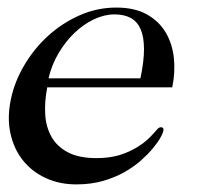

<svg xmlns="http://www.w3.org/2000/svg" viewBox="-20 -482 540 510"><path d="M105.5 -250Q98.1 -212.4 100.1 -178.5Q102.1 -144.5 116.7 -118.7Q131.3 -92.8 160.4 -77.4Q189.5 -62 236.3 -62Q268.6 -62 294.7 -69.3Q320.8 -76.7 345.7 -91.8Q361.3 -101.6 371.3 -110.8Q381.3 -120.1 387.7 -127.4Q394 -134.8 398.4 -139.4Q402.8 -144 407.2 -144Q416.5 -144 413.6 -132.8Q412.6 -127.9 405.8 -115.7Q398.9 -103.5 386 -87.9Q373 -72.3 354 -55.4Q335 -38.6 309.8 -24.4Q284.7 -10.3 252.9 -1.2Q221.2 7.8 182.6 7.8Q138.2 7.8 101.6 -9Q64.9 -25.9 40.8 -56.2Q16.6 -86.4 7.6 -128.4Q-1.5 -170.4 9.3 -220.2Q19 -265.6 44.7 -309.1Q70.3 -352.5 107.4 -386.5Q144.5 -420.4 191.2 -441.2Q237.8 -461.9 289.1 -461.9Q337.9 -461.9 370.4 -443.6Q402.8 -425.3 420.4 -395.3Q438 -365.2 441.9 -327.4Q445.8 -289.6 437.5 -250ZM353 -273.9Q362.8 -320.3 362.5 -352.5Q362.3 -384.8 353.3 -405Q344.2 -425.3 326.7 -434.6Q309.1 -443.8 284.2 -443.8Q257.3 -443.8 229.5 -430.7Q201.7 -417.5 177.7 -394.5Q153.8 -371.6 135.5 -340.6Q117.2 -309.6 108.9 -273.9Z"/></svg>

Font: XB Zar
Style: Italic
Weight: 400
Italic angle: -12°
Designer: Behnam
Foundry: Irmug
Version: Version 8.005 2009